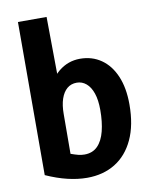

<svg xmlns="http://www.w3.org/2000/svg" viewBox="-92 -892 766 977"><g transform="rotate(-10 291.0 -404.0)"><path d="M279 17Q231 17 178.5 4.5Q126 -8 68 -34L69 -825H217L221 -421H165Q188 -507 236.5 -546.5Q285 -586 347 -586Q409 -586 456 -553.5Q503 -521 529 -460Q555 -399 555 -314Q555 -207 520.5 -133Q486 -59 424 -21Q362 17 279 17ZM286 -102Q328 -102 354 -128.5Q380 -155 392 -202.5Q404 -250 404 -312Q404 -363 392 -398Q380 -433 358.5 -451Q337 -469 310 -469Q280 -469 259.5 -451.5Q239 -434 228 -401.5Q217 -369 217 -323L216 -118Q238 -110 254 -106Q270 -102 286 -102Z"/></g></svg>

Font: Yaldevi
Style: Bold
Weight: 700
Designer: Sol Matas, Rajitha Manaperi, Kosala Senevirathne
Foundry: Mooniak
Version: Version 1.100